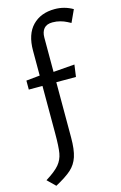

<svg xmlns="http://www.w3.org/2000/svg" viewBox="-169 -816 702 1113"><g transform="rotate(-15 182.0 -259.0)"><path d="M179 -611V-405L307 -415L297 -343H179V-11Q179 61 165 103.5Q151 146 119 174.5Q87 203 24 237L-23 191Q35 155 59 126Q83 97 89.5 59.5Q96 22 96 -59V-343H14V-397L94 -405H96V-555Q96 -653 145.5 -704Q195 -755 279 -755Q337 -755 387 -726L353 -652Q349 -654 332 -663Q315 -672 293 -678Q271 -684 247 -684Q212 -684 195.5 -664.5Q179 -645 179 -611Z"/></g></svg>

Font: Enriqueta
Style: Regular
Weight: 400
Designer: Viviana Monsalve, Gustavo Ibarra
Foundry: 72Puntos
Version: Version 2.000